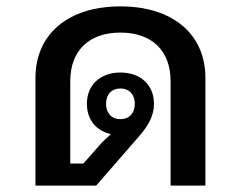

<svg xmlns="http://www.w3.org/2000/svg" viewBox="-20 -581 754 601"><path d="M91 0H281L415 -154C446 -189 462 -221 462 -256C462 -316 419 -354 357 -354C295 -354 252 -316 252 -256C252 -206 281 -172 327 -161L300 -136L241 -69H200V-327C200 -422 258 -479 357 -479C456 -479 514 -422 514 -327V0H623V-337C623 -473 522 -561 357 -561C192 -561 91 -473 91 -337ZM357 -208C329 -208 312 -227 312 -256C312 -285 329 -304 357 -304C385 -304 402 -285 402 -256C402 -227 385 -208 357 -208Z"/></svg>

Font: IBM Plex Thai Looped Medium
Style: Regular
Weight: 500
Designer: Mike Abbink, Paul van der Laan, Pieter van Rosmalen, Ben Mitchell, Mark Frömberg
Foundry: Bold Monday
Version: Version 1.0